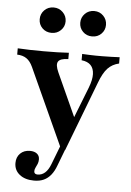

<svg xmlns="http://www.w3.org/2000/svg" viewBox="-56 -665 617 905"><g transform="rotate(5 252.0 -212.5)"><path d="M254.8 41.1 83.1 -335.5Q71 -362.1 53.2 -374.2Q35.5 -386.3 8.9 -387.1V-416.9Q37.9 -415.3 66.9 -414.5Q96 -413.7 132.3 -413.7Q168.5 -413.7 196.4 -414.5Q224.2 -415.3 250.8 -416.9V-387.1Q212.9 -386.3 203.2 -371Q193.5 -355.6 209.7 -320.2L309.7 -100L291.9 -91.1L358.9 -262.1Q373.4 -300 372.6 -326.6Q371.8 -353.2 357.3 -368.5Q342.7 -383.9 313.7 -387.1V-416.9Q332.3 -416.1 348.4 -415.3Q364.5 -414.5 379.8 -414.5Q395.2 -414.5 409.7 -414.5Q429.8 -414.5 452.4 -415.3Q475 -416.1 491.1 -416.9V-387.1Q458.9 -379.8 437.9 -357.7Q416.9 -335.5 399.2 -287.9L273.4 41.1ZM139.5 197.6Q96.8 197.6 71 177Q45.2 156.5 45.2 122.6Q45.2 94.4 62.9 77Q80.6 59.7 108.9 59.7Q129.8 59.7 141.9 69.4Q154 79 154 96Q154 108.1 150 117.7Q146 127.4 141.5 135.9Q137.1 144.4 137.1 153.2Q137.1 167.7 154 167.7Q173.4 167.7 188.7 154.4Q204 141.1 214.5 113.7L266.1 -20.2L291.9 -9.7L243.5 116.9Q233.9 143.5 219.4 161.7Q204.8 179.8 185.5 188.7Q166.1 197.6 139.5 197.6ZM353.2 -503.2Q326.6 -503.2 309.3 -520.6Q291.9 -537.9 291.9 -562.9Q291.9 -587.9 309.3 -605.6Q326.6 -623.4 353.2 -623.4Q379 -623.4 396.4 -605.6Q413.7 -587.9 413.7 -562.9Q413.7 -537.9 396.4 -520.6Q379 -503.2 353.2 -503.2ZM161.3 -503.2Q134.7 -503.2 117.3 -520.6Q100 -537.9 100 -562.9Q100 -587.9 117.3 -605.6Q134.7 -623.4 161.3 -623.4Q187.1 -623.4 204.8 -605.6Q222.6 -587.9 222.6 -562.9Q222.6 -537.9 204.8 -520.6Q187.1 -503.2 161.3 -503.2Z"/></g></svg>

Font: Playfair
Style: Bold
Weight: 700
Designer: Claus Eggers Sørensen
Foundry: Claus Eggers Sørensen
Version: Version 2.001;gftools[0.9.30]